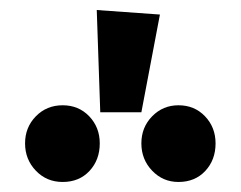

<svg xmlns="http://www.w3.org/2000/svg" viewBox="-20 -966 480 383"><path d="M173 -946 299 -937 262 -742H180ZM179 -680Q179 -647 158.5 -625Q138 -603 105 -603Q73 -603 51.5 -625.5Q30 -648 30 -680Q30 -712 51.5 -734Q73 -756 105 -756Q137 -756 158 -734Q179 -712 179 -680ZM410 -680Q410 -647 389.5 -625Q369 -603 336 -603Q305 -603 283.5 -625.5Q262 -648 262 -680Q262 -712 283.5 -734Q305 -756 336 -756Q368 -756 389 -734Q410 -712 410 -680Z"/></svg>

Font: Fira Sans Extra Condensed
Style: Bold
Weight: 700
Width: 1
Designer: Carrois Corporate & Edenspiekermann AG
Foundry: Carrois Corporate GbR & Edenspiekermann AG
Version: Version 4.203